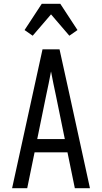

<svg xmlns="http://www.w3.org/2000/svg" viewBox="-20 -996 540 1016"><path d="M44 0 205 -735H295L349 -490L456 0H376L337 -190H163L124 0ZM323 -260 276 -490Q269 -522 262.5 -554Q256 -586 250 -618Q244 -586 237.5 -554Q231 -522 224 -490L177 -260ZM153 -807 110 -837 201 -976H299L390 -837L347 -807L250 -920Z"/></svg>

Font: Iosevka Algr
Style: Regular
Weight: 400
Monospace: yes
Designer: Belleve Invis
Foundry: Belleve Invis
Version: Version 26.0.2; ttfautohint (v1.8.3)